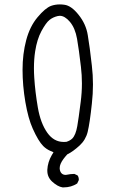

<svg xmlns="http://www.w3.org/2000/svg" viewBox="-20 -708 540 848"><path d="M261.2 -81.1Q217.8 -81.1 189 -121.6Q159.2 -163.6 147.2 -232.9Q135.3 -302.2 131.3 -365.2Q129.9 -386.7 129.9 -406.7Q129.9 -446.8 135.3 -481.4Q143.6 -534.7 163.1 -570.8Q183.1 -607.4 198.2 -619.6Q213.9 -632.3 235.4 -637.2Q239.7 -638.2 244.1 -638.2Q266.1 -638.2 288.6 -611.8Q312 -584 320.3 -536.6Q328.6 -489.3 337.4 -413.1Q341.8 -376.5 341.8 -339.8Q341.8 -298.8 336.4 -257.8Q326.7 -180.7 321.3 -150.9Q314.5 -111.8 299.3 -96.2Q289.1 -86.4 272.9 -81.5Q266.6 -81.1 261.2 -81.1ZM276.9 63.5Q273.4 64.5 270.5 64.5Q258.8 64.5 252 57.6Q245.1 50.8 243.7 37.6Q243.7 35.6 243.7 33.7Q243.7 16.6 260.3 -5.9Q266.6 -14.6 277.3 -26.4L279.3 -27.3Q302.2 -38.6 331.1 -64.9Q358.4 -89.8 367.2 -125.5Q376.5 -163.6 385.7 -250Q390.6 -293 390.6 -335Q390.6 -377 385.7 -418Q376.5 -501 367.7 -552.7Q359.9 -602.1 326.7 -643.1Q294.9 -683.1 264.2 -687Q253.9 -688.5 244.6 -688.5Q223.6 -688.5 205.6 -682.1Q179.7 -672.4 145.8 -631.8Q111.8 -591.3 95.7 -530.5Q79.6 -469.7 79.6 -399.9Q79.6 -330.1 92 -257.3Q104.5 -184.6 124.5 -140.1Q149.4 -84.5 170.9 -63Q184.6 -49.3 202.6 -41.5L216.3 -35.6L208.5 -22.5Q190.9 7.8 189 41.5Q189 43.9 189 45.9Q189 74.2 210 93.8Q234.4 116.2 256.3 119.6Q258.8 119.6 261.2 119.6Q294.4 119.6 320.8 102.5L327.6 88.4Q328.1 86.9 328.1 85.9Q328.1 74.7 322.8 66.9L308.6 60.1Q289.1 60.5 276.9 63.5Z"/></svg>

Font: NaikaiFont
Style: ExtraLight
Weight: 200
Version: Version 1.89